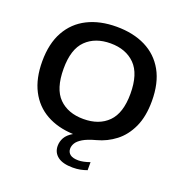

<svg xmlns="http://www.w3.org/2000/svg" viewBox="-164 -896 1203 1258"><g transform="rotate(20 437.0 -267.0)"><path d="M480 216.5Q409.5 216.5 374.2 189.2Q339 162 339 116Q339 85.5 354.2 58.2Q369.5 31 407 9Q299 4.5 219.8 -40Q140.5 -84.5 97.5 -167.8Q54.5 -251 54.5 -370Q54.5 -494.5 101.8 -579Q149 -663.5 235 -706.5Q321 -749.5 436.5 -749.5Q552.5 -749.5 638.5 -706.8Q724.5 -664 771.8 -579.8Q819 -495.5 819 -370Q819 -262 784.5 -187.5Q750 -113 692.5 -68.8Q635 -24.5 565 -6Q507 9.5 476.2 28Q445.5 46.5 433.8 66Q422 85.5 422 105.5Q422 130.5 440.8 145Q459.5 159.5 498.5 159.5Q531 159.5 578 143V199Q556 207 531.8 211.8Q507.5 216.5 480 216.5ZM436.5 -106.5Q545 -106.5 607.8 -169.5Q670.5 -232.5 670.5 -367Q670.5 -506 607 -569.8Q543.5 -633.5 436.5 -633.5Q329.5 -633.5 266 -571.2Q202.5 -509 202.5 -373Q202.5 -232.5 265.5 -169.5Q328.5 -106.5 436.5 -106.5Z"/></g></svg>

Font: Encode Sans Exp SmBold
Style: Regular
Weight: 600
Width: 7
Designer: Multiple Designers
Foundry: Impallari Type
Version: Version 3.002; ttfautohint (v1.8.3) -l 8 -r 50 -G 200 -x 14 